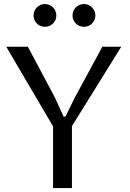

<svg xmlns="http://www.w3.org/2000/svg" viewBox="-20 -952 657 972"><path d="M344.2 -313.5V0H248.5V-312.5L11.7 -715.3H121.1L258.3 -457.5L301.8 -361.8H311.5L357.9 -456.5L498 -715.3H593.8ZM149.9 -873.5Q149.9 -885.7 154.3 -896.2Q158.7 -906.7 166.5 -914.6Q174.3 -922.4 184.8 -927Q195.3 -931.6 207 -931.6Q219.2 -931.6 230 -927Q240.7 -922.4 248.5 -914.6Q256.3 -906.7 260.7 -896.2Q265.1 -885.7 265.1 -873.5Q265.1 -861.8 260.7 -851.3Q256.3 -840.8 248.5 -833Q240.7 -825.2 230 -820.8Q219.2 -816.4 207 -816.4Q195.3 -816.4 184.8 -820.8Q174.3 -825.2 166.5 -833Q158.7 -840.8 154.3 -851.3Q149.9 -861.8 149.9 -873.5ZM347.2 -873.5Q347.2 -885.7 351.6 -896.2Q356 -906.7 363.8 -914.6Q371.6 -922.4 382.1 -927Q392.6 -931.6 404.8 -931.6Q417 -931.6 427.5 -927Q438 -922.4 445.8 -914.6Q453.6 -906.7 458.3 -896.2Q462.9 -885.7 462.9 -873.5Q462.9 -861.8 458.3 -851.3Q453.6 -840.8 445.8 -833Q438 -825.2 427.5 -820.8Q417 -816.4 404.8 -816.4Q392.6 -816.4 382.1 -820.8Q371.6 -825.2 363.8 -833Q356 -840.8 351.6 -851.3Q347.2 -861.8 347.2 -873.5Z"/></svg>

Font: Proza Libre
Style: Regular
Weight: 400
Designer: Jasper de Waard
Foundry: Jasper de Waard
Version: Version 1.000; ttfautohint (v1.4.1.8-43bc)